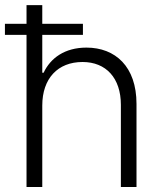

<svg xmlns="http://www.w3.org/2000/svg" viewBox="-47 -748 623 768"><path d="M59.1 0H122.1V-325.7C122.1 -434.6 184.6 -500 283.2 -500C377 -500 436.5 -436 436.5 -328.6V0H499V-332.5C499 -481.9 414.1 -557.6 298.8 -557.6C211.9 -557.6 154.8 -515.6 127.4 -457H122.1V-608.4H284.7V-652.8H122.1V-727.5H59.1V-652.8H-27.3V-608.4H59.1Z"/></svg>

Font: Guggenheim Sans Display Light
Style: Regular
Weight: 300
Designer: Modified by Tom Baber under direction of Pentagram Design 2023
Foundry: rsms
Version: Version 1.001;Glyphs 3.1.2 (3151)